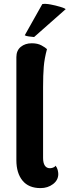

<svg xmlns="http://www.w3.org/2000/svg" viewBox="-20 -955 357 985"><path d="M188 10Q127 10 95.5 -28.5Q64 -67 64 -133V-662Q64 -696 86.5 -714.5Q109 -733 143 -733Q173 -733 193 -722Q213 -711 221 -703Q208 -655 204.5 -612.5Q201 -570 201 -508V-145Q201 -119 210 -105.5Q219 -92 236 -92Q243 -92 252 -95Q261 -98 265 -105Q273 -95 276 -83Q279 -71 279 -62Q279 -31 252 -10.5Q225 10 188 10ZM317 -908 155 -765Q143 -766 128 -768Q113 -770 107 -774L197 -934Q213 -937 239.5 -932Q266 -927 289 -920Q312 -913 317 -908Z"/></svg>

Font: Arima Thin
Style: Regular
Weight: 100
Designer: Joana Correia and Natanael Gama
Foundry: NDISCOVER
Version: Version 1.101;gftools[0.9.23]